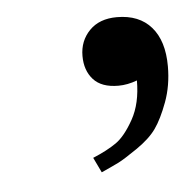

<svg xmlns="http://www.w3.org/2000/svg" viewBox="-32 -153 313 317"><g transform="rotate(-5 124.5 5.5)"><path d="M125 132 113 107Q137 97 152 86.5Q167 76 181.5 50Q196 24 196 -14Q180 -8 165 -8Q137 -8 123.5 -23Q110 -38 110 -62Q110 -87 126.5 -104Q143 -121 172 -121Q209 -121 229 -98Q249 -75 249 -33Q249 -1 239 26Q229 53 218 68.5Q207 84 185 99Q163 114 154 118.5Q145 123 125 132Z"/></g></svg>

Font: myMathFont
Style: Regular
Weight: 400
Designer: Ross Mills, John Hudson & Paul Hanslow, Tiro Typeworks Ltd; with prior portions MicroPress Inc., and Coen Hoffman. Math 
Foundry: Tiro Typeworks Ltd
Version: Version 2.13 b171